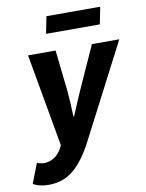

<svg xmlns="http://www.w3.org/2000/svg" viewBox="-126 -750 769 1009"><g transform="rotate(-10 259.0 -245.5)"><path d="M51 192C153 192 222 137 296 -8L549 -497H403L305 -280C286 -239 264 -183 245 -140H241C240 -183 237 -240 233 -280L209 -497H62L150 -2L142 14C121 54 84 75 50 75C35 75 23 73 10 67L-31 172C-12 185 18 192 51 192ZM175 -592H462L480 -683H193Z"/></g></svg>

Font: Source Sans Pro
Style: Bold Italic
Weight: 700
Italic angle: -11°
Designer: Paul D. Hunt
Foundry: Adobe Systems Incorporated
Version: Version 3.006;hotconv 1.0.111;makeotfexe 2.5.65597